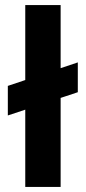

<svg xmlns="http://www.w3.org/2000/svg" viewBox="-20 -740 339 760"><path d="M11 -283V-400L288 -493V-375ZM80 0V-720H220V0Z"/></svg>

Font: DM Sans 9pt ExtraBold
Style: Regular
Weight: 800
Version: Version 4.004;gftools[0.9.30]